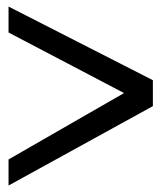

<svg xmlns="http://www.w3.org/2000/svg" viewBox="-20 -641 488 582"><path d="M356 -358.9 5.9 -542.5V-621.1L443.4 -397.9V-319.3L5.9 -78.6V-157.7Z"/></svg>

Font: Silence
Style: Regular
Weight: 400
Designer: Lilo Joris
Foundry: Lilo Joris
Version: Version 1.035;Fontself Maker 3.5.7